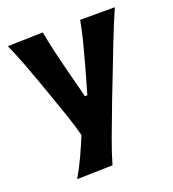

<svg xmlns="http://www.w3.org/2000/svg" viewBox="-129 -603 809 898"><g transform="rotate(-20 276.0 -154.0)"><path d="M101.5 196.5Q128.5 150.5 150.2 103Q172 55.5 191 9.5Q178 -40.5 161 -90.8Q144 -141 126.5 -189.5L95 -279.5Q76 -333 54.8 -389.2Q33.5 -445.5 9.5 -499L185 -503.5Q195 -449 207.2 -397.2Q219.5 -345.5 233.5 -291L268.5 -156H280.5L319 -291Q333.5 -343.5 346.8 -395Q360 -446.5 369.5 -499H542Q524.5 -458.5 509 -421Q493.5 -383.5 476 -338.5Q458.5 -293.5 434.5 -231L380 -91Q343.5 4.5 319 71.2Q294.5 138 279 192Z"/></g></svg>

Font: Commissioner Flair
Style: Bold
Weight: 700
Designer: Kostas Bartsokas
Foundry: Kostas Bartsokas
Version: Version 1.000; ttfautohint (v1.8.3)